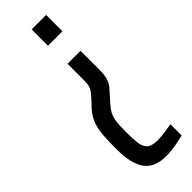

<svg xmlns="http://www.w3.org/2000/svg" viewBox="-238 -523 723 723"><g transform="rotate(-45 123.0 -162.0)"><path d="M151 186Q121 186 99.5 177.5Q78 169 64 151Q50 133 43 105Q36 77 36 39Q36 6 37 -20Q38 -46 42 -67Q46 -88 55 -106Q64 -124 79 -141L92 -154Q106 -169 114.5 -179Q123 -189 127 -197.5Q131 -206 132 -216Q133 -226 133 -241V-323H202V-222Q202 -193 196.5 -176.5Q191 -160 182.5 -150Q174 -140 164 -129L156 -120Q135 -98 124.5 -82Q114 -66 110.5 -45.5Q107 -25 107 12Q107 48 109.5 72Q112 96 125 108.5Q138 121 170 121Q175 121 182.5 120.5Q190 120 199.5 119Q209 118 221 116Q233 114 246 112V172Q228 176 210.5 179.5Q193 183 178 184.5Q163 186 151 186ZM129 -423V-510H206V-423Z"/></g></svg>

Font: Saira UltraCondensed Medium
Style: Regular
Weight: 500
Width: 1
Designer: Hector Gatti with collaboration of the Omnibus-Type team
Foundry: Omnibus-Type
Version: Version 1.101